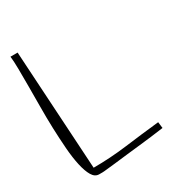

<svg xmlns="http://www.w3.org/2000/svg" viewBox="-159 -759 798 863"><g transform="rotate(-30 239.5 -327.5)"><path d="M60.5 -656.2 97.7 -37.1Q184.6 -37.1 272 -48.3Q359.4 -59.6 451.2 -69.3L455.1 -37.1Q454.1 -37.1 437 -34.7Q419.9 -32.2 392.1 -28.8Q364.3 -25.4 329.1 -21.5Q293.9 -17.6 258.8 -13.7Q223.6 -9.8 191.4 -5.9Q159.2 -2 135.7 0Q134.8 0 130.9 0.5Q127 1 122.1 1Q117.2 1 112.3 1Q107.4 1 104.5 1Q83 1 69.3 -22Q55.7 -44.9 46.9 -84.5Q38.1 -124 34.2 -175.3Q30.3 -226.6 28.3 -282.2Q26.4 -337.9 26.9 -394.5Q27.3 -451.2 27.3 -501.5Q27.3 -551.8 26.9 -592.8Q26.4 -633.8 23.4 -656.2Z"/></g></svg>

Font: Annie Use Your Telescope
Style: Regular
Weight: 400
Designer: Kimberly Geswein
Foundry: Kimberly Geswein
Version: Version 1.002 2001